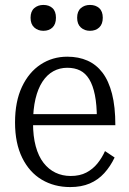

<svg xmlns="http://www.w3.org/2000/svg" viewBox="-20 -749 525 779"><path d="M114 -250Q114 -196 125 -155.5Q136 -115 156.5 -88.5Q177 -62 205 -48.5Q233 -35 267 -35Q304 -35 330.5 -49Q357 -63 375.5 -86Q394 -109 406 -136L445 -110Q428 -74 403 -46.5Q378 -19 344 -4.5Q310 10 265 10Q200 10 149.5 -20Q99 -50 70 -109Q41 -168 41 -252Q41 -337 69 -396.5Q97 -456 145 -487.5Q193 -519 253 -519Q299 -519 335 -503Q371 -487 396 -454Q421 -421 434.5 -368.5Q448 -316 448 -241H97V-286H395L373 -267Q373 -324 365 -363.5Q357 -403 342 -427.5Q327 -452 305 -463Q283 -474 253 -474Q222 -474 196.5 -460Q171 -446 152.5 -418Q134 -390 124 -348Q114 -306 114 -250ZM207 -677Q207 -651 193 -637.5Q179 -624 156 -624Q134 -624 119 -637.5Q104 -651 104 -677Q104 -703 119 -716Q134 -729 156 -729Q179 -729 193 -716Q207 -703 207 -677ZM397 -677Q397 -651 382.5 -637.5Q368 -624 345 -624Q323 -624 308 -637.5Q293 -651 293 -677Q293 -703 308 -716Q323 -729 345 -729Q368 -729 382.5 -716Q397 -703 397 -677Z"/></svg>

Font: Roboto Serif 28pt Condensed Light
Style: Regular
Weight: 300
Width: 3
Designer: Greg Gazdowicz
Foundry: Commercial Type
Version: Version 1.008